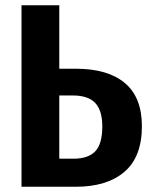

<svg xmlns="http://www.w3.org/2000/svg" viewBox="-20 -712 576 732"><path d="M521 -231Q521 -114 454.5 -57Q388 0 269 0H62V-692H206V-450H269Q391 -450 456 -395.5Q521 -341 521 -231ZM370 -230Q370 -291 343 -319.5Q316 -348 258 -348H206V-107H261Q316 -107 343 -135Q370 -163 370 -230Z"/></svg>

Font: Fira Sans Condensed SemiBold
Style: Regular
Weight: 600
Width: 3
Designer: bBox Type GmbH & Carrois Corporate GbR & Edenspiekermann AG
Foundry: bBox Type GmbH & Carrois Corporate GbR & Edenspiekermann AG
Version: Version 4.301